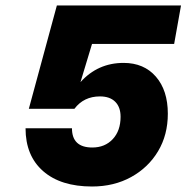

<svg xmlns="http://www.w3.org/2000/svg" viewBox="-20 -671 679 699"><path d="M419 -246Q419 -281 399.5 -300.5Q380 -320 344 -320Q285 -320 251 -275H85L187 -651H639L614 -511H315L273 -372Q336 -442 430 -442Q504 -442 547.5 -392Q591 -342 591 -257Q591 -180 555.5 -120.5Q520 -61 457.5 -26.5Q395 8 315 8Q201 8 137 -48Q73 -104 73 -204H242Q242 -134 316 -134Q362 -134 390.5 -164.5Q419 -195 419 -246Z"/></svg>

Font: Overused Grotesk ExtraBold
Style: Italic
Weight: 800
Italic angle: -10°
Version: Version 0.003